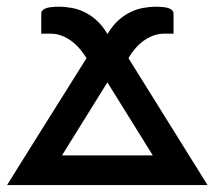

<svg xmlns="http://www.w3.org/2000/svg" viewBox="-28 -536 620 556"><path d="M-7.5 0H573L344 -367.5L346 -371C360 -393.7 375.8 -410.6 393.5 -421.7C411.2 -432.9 429 -438.5 447 -438.5H474.5V-497C474.5 -503.3 470.5 -508.2 462.5 -511.5C454.5 -514.8 441.5 -516.5 423.5 -516.5C411.2 -516.5 398.8 -515.3 386.2 -513C373.8 -510.7 361.5 -506.6 349.5 -500.7C337.5 -494.9 326.1 -487.2 315.2 -477.5C304.4 -467.8 294.5 -455.7 285.5 -441L283 -437.5L281 -441C272 -455.7 262.1 -467.8 251.2 -477.5C240.4 -487.2 229 -494.9 217 -500.7C205 -506.6 192.8 -510.7 180.2 -513C167.8 -515.3 155.3 -516.5 143 -516.5C124.7 -516.5 111.5 -514.8 103.5 -511.5C95.5 -508.2 91.5 -503.3 91.5 -497V-438.5H119C137 -438.5 154.8 -432.9 172.2 -421.7C189.8 -410.6 205.8 -393.7 220.5 -371L222.5 -367.5L46 -86ZM151.5 -86 283 -297.5 414.5 -86Z"/></svg>

Font: Lato Semibold
Style: Regular
Weight: 600
Designer: Lukasz Dziedzic
Foundry: tyPoland Lukasz Dziedzic
Version: Version 2.006; 2014-01-15